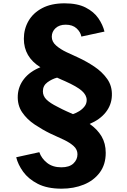

<svg xmlns="http://www.w3.org/2000/svg" viewBox="-20 -860 764 1155"><path d="M350.5 275Q424 275 484.2 250.5Q544.5 226 580.2 177.8Q616 129.5 616 59.5Q616 2.5 590.8 -40Q565.5 -82.5 519.5 -114.5Q582 -141 616.5 -185Q651 -229 653 -284Q655.5 -342 625 -385Q594.5 -428 546.8 -459.8Q499 -491.5 449 -514.5Q417 -529 380.2 -546.2Q343.5 -563.5 317.5 -586.2Q291.5 -609 291.5 -639Q291.5 -669.5 314.2 -690.5Q337 -711.5 375 -711.5Q416.5 -711.5 440.5 -689.5Q464.5 -667.5 469.5 -640L608.5 -670Q598.5 -711 571.8 -750Q545 -789 495.5 -814.5Q446 -840 368.5 -840Q288.5 -840 234 -811.2Q179.5 -782.5 151.5 -734Q123.5 -685.5 123.5 -626.5Q123.5 -517.5 223 -455.5Q159 -429.5 124.5 -385.2Q90 -341 87 -286Q84 -227.5 113.2 -184.5Q142.5 -141.5 188.8 -110.8Q235 -80 282 -57Q328 -36.5 365 -18.8Q402 -1 424 19.5Q446 40 446 68Q446 100.5 421.5 123.5Q397 146.5 349 146.5Q297 146.5 263.2 119.8Q229.5 93 216.5 55.5L77.5 86Q88 129.5 119.2 173Q150.5 216.5 207.2 245.8Q264 275 350.5 275ZM419 -173.5Q401 -181.5 379.5 -191Q358 -200.5 326 -217.5Q281.5 -239.5 259.8 -260.8Q238 -282 238 -311Q238 -345 265.5 -365Q293 -385 323.5 -393Q339.5 -386 349.8 -381Q360 -376 370.5 -372Q443.5 -339.5 472.5 -313.5Q501.5 -287.5 501.5 -258Q501.5 -236.5 488.5 -219.8Q475.5 -203 456.5 -191.2Q437.5 -179.5 419 -173.5Z"/></svg>

Font: Spartan
Style: Bold
Weight: 700
Designer: Matt Bailey, Mirko Velimirovic
Foundry: Matt Bailey
Version: Version 1.003; ttfautohint (v1.8.3)